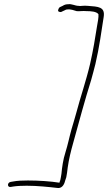

<svg xmlns="http://www.w3.org/2000/svg" viewBox="-20 -797 534 950"><path d="M33 128 45 126C64 123 89 122 112 122C166 122 220 128 264 133C284 136 297 120 302 98C303 92 307 86 308 80C311 66 313 49 315 32C321 -10 330 -47 343 -93C372 -198 399 -299 431 -401C438 -428 446 -454 452 -480C472 -565 481 -638 493 -713C501 -764 466 -764 415 -768C405 -769 395 -769 386 -768C379 -767 373 -767 369 -768C351 -768 335 -779 317 -776H316C308 -776 299 -774 290 -768L277 -762C274 -761 272 -758 270 -754C265 -743 267 -740 275 -738C280 -737 283 -737 285 -739L298 -745C304 -748 307 -750 312 -750C330 -753 347 -745 359 -742C368 -740 391 -744 407 -742C431 -742 457 -740 467 -727C469 -712 463 -685 460 -667C451 -609 441 -548 426 -482C407 -400 378 -317 357 -237C350 -210 341 -183 334 -158C322 -115 316 -82 304 -44C292 -7 287 31 284 63C283 70 282 76 281 81L278 96L277 97L274 107C231 100 172 96 118 96C91 96 65 97 45 101L33 103C15 106 15 131 33 128Z"/></svg>

Font: Stray Cat
Style: LtExtObl
Weight: 300
Version: Version 1.0